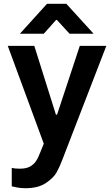

<svg xmlns="http://www.w3.org/2000/svg" viewBox="-20 -770 585 1013"><path d="M21 -528H161L275 -165H281L401 -528H541L308 75Q294 112 278 140.5Q262 169 221.5 196Q181 223 115 223Q87 223 67 218.5Q47 214 42 213V116Q58 120 85 120Q118 120 138 109Q158 98 170 80Q182 62 194 30L211 -12ZM228 -750H330L474 -592H347L280 -665H276L211 -592H85Z"/></svg>

Font: Lopes Sans
Style: Bold
Weight: 700
Designer: Gabriel Lam, Diego Maldonado
Foundry: TypeRant, Foresti Design
Version: Version 4.000